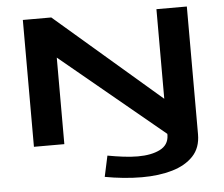

<svg xmlns="http://www.w3.org/2000/svg" viewBox="-60 -774 1241 1063"><g transform="rotate(-5 560.5 -242.5)"><path d="M105 0V-705H263L847 -202V-700H1016V10Q1016 85 972.5 131Q929 177 855 198.5Q781 220 687 220Q636 220 582.5 214.5Q529 209 481 200L506 84Q549 92 592.5 97.5Q636 103 674 103Q749 103 797 79Q845 55 847 2V-7L274 -481V0Z"/></g></svg>

Font: Georama ExtraExtended SemiBold
Style: Regular
Weight: 600
Width: 8
Designer: Jean-Baptiste Levee
Foundry: Production Type
Version: Version 1.000